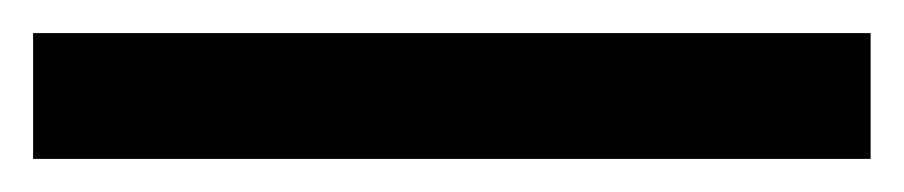

<svg xmlns="http://www.w3.org/2000/svg" viewBox="-23 -856 546 116"><path d="M503 -760V-836H-3V-760Z"/></svg>

Font: Noto Sans Lao UI Med
Style: Regular
Weight: 500
Designer: Monotype Design Team
Foundry: Monotype Imaging Inc.
Version: Version 2.000